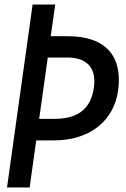

<svg xmlns="http://www.w3.org/2000/svg" viewBox="-20 -798 556 848"><path d="M111 30 140 -178H220C372 -178 484 -261 502 -401C522 -553 443 -638 281 -638H204L224 -778H124L11 30ZM277 -544C364 -544 406 -498 395 -414C383 -323 331 -273 220 -273H153L191 -544Z"/></svg>

Font: Smiley Sans Oblique
Style: Regular
Weight: 400
Italic angle: -8°
Designer: oooooohmygosh, Nagisa Chen, Janine Sui, Heda Shi, Jian Li
Foundry: atelierAnchor
Version: Version 2.0.1